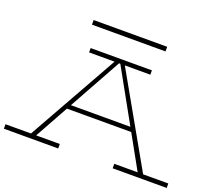

<svg xmlns="http://www.w3.org/2000/svg" viewBox="-146 -1056 1406 1249"><g transform="rotate(20 556.5 -432.0)"><path d="M162 -18 530 -673H582L953 -18H915L557 -662H555L198 -18ZM-7 0V-31H369V0ZM310 -263 334 -293H778L800 -263ZM746 0V-31H1120V0ZM344 -656V-686H768V-656ZM809 -864V-832H300V-864Z"/></g></svg>

Font: BioRhyme SemiExpanded ExtraLight
Style: Regular
Weight: 250
Width: 6
Designer: Aoife Mooney
Foundry: Aoife Mooney Type
Version: Version 1.600;gftools[0.9.33]